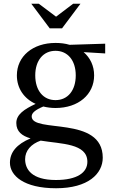

<svg xmlns="http://www.w3.org/2000/svg" viewBox="-20 -745 606 1024"><path d="M276 -211C211 -211 168 -262 168 -343C168 -423 211 -474 276 -474C341 -474 384 -423 384 -343C384 -262 341 -211 276 -211ZM33 123C33 191 106 259 279 259C451 259 528 181 528 96C528 -131 149 -32 149 -124C149 -142 166 -158 211 -177C231 -172 253 -169 276 -169C398 -169 482 -241 482 -343C482 -394 461 -437 426 -467L541 -460V-512L351 -506C328 -513 303 -516 276 -516C155 -516 70 -445 70 -343C70 -274 108 -219 170 -191C108 -162 67 -134 67 -89C67 -43 98 -20 143 -7C69 24 33 67 33 123ZM114 104C114 59 145 23 197 5C306 23 446 19 446 118C446 175 392 215 278 215C148 215 114 157 114 104ZM147 -725 245 -594H311L409 -725H370L279 -656L187 -725Z"/></svg>

Font: LT Superior Serif Medium
Style: Regular
Weight: 500
Designer: Daniel Lyons
Foundry: LyonsType
Version: Version 2.120;FEAKit 1.0